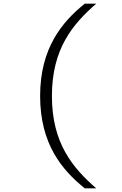

<svg xmlns="http://www.w3.org/2000/svg" viewBox="-20 -821 660 1041"><path d="M261.5 -300.5C261.5 -557 374.5 -690 501.5 -801H439.5C316.5 -702 197.5 -560 197.5 -300.5C197.5 -40 316.5 101 439.5 200H501.5C374.5 89 261.5 -44 261.5 -300.5Z"/></svg>

Font: Monaspace Neon ExtraLight
Style: Regular
Weight: 200
Designer: Riley Cran & the Lettermatic Team
Foundry: Lettermatic
Version: Version 1.200 (Monaspace Neon)